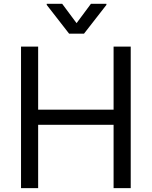

<svg xmlns="http://www.w3.org/2000/svg" viewBox="-20 -967 780 987"><path d="M88.1 -727.3H176.1V-403.4H563.9V-727.3H652V0H563.9V-325.3H176.1V0H88.1ZM373.6 -848 447.4 -947.4H527V-941.8L411.9 -794H335.2L220.2 -941.8V-947.4H299.7Z"/></svg>

Font: Fast_Sans
Style: Regular
Weight: 400
Designer: Rasmus Andersson
Foundry: rsms
Version: Version 3.018;git-588b23468